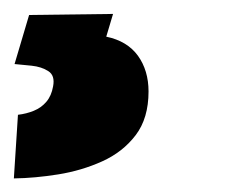

<svg xmlns="http://www.w3.org/2000/svg" viewBox="-41 -26 331 277"><path d="M1 -4.4 122.1 -5.9 112.3 26.9Q142.6 33.2 158 54.4Q173.3 75.7 173.3 106Q173.3 144.5 154.8 168.9Q136.2 193.4 106.4 206.8Q76.7 220.2 43 225.6Q9.3 231 -21 231.4L-15.1 139.6Q-2.9 138.2 7.8 133.8Q18.6 129.4 25.9 120.8Q33.2 112.3 35.6 98.6Q38.6 83 28.8 76.7Q19 70.3 4.6 68.8Q-9.8 67.4 -20 66.4Z"/></svg>

Font: Roboto Black
Style: Italic
Weight: 900
Italic angle: -12°
Designer: Christian Robertson
Foundry: Google
Version: Version 3.0; 2020